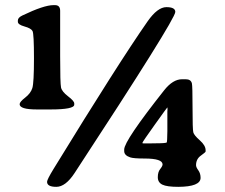

<svg xmlns="http://www.w3.org/2000/svg" viewBox="-20 -704 872 745"><path d="M539.1 -147.5H567.9L569.8 -147.9H580.1Q625 -147.9 627 -151.4Q628.9 -154.3 629.4 -195.3V-272L629.9 -277.8V-282.2Q629.9 -287.1 629.2 -287.1Q628.4 -287.1 580.6 -220.2Q532.7 -153.3 532.7 -149.9V-148.9Q532.7 -147.5 539.1 -147.5ZM175.8 -279.3H123Q56.2 -279.3 56.2 -299.8Q56.2 -308.6 77.6 -325.2Q99.1 -341.8 105.5 -362.3Q111.8 -382.8 111.8 -477.8Q111.8 -572.8 106.2 -583.5Q100.6 -594.2 75 -601.3Q49.3 -608.4 49.3 -619.6V-624.5Q49.3 -635.7 66.9 -644Q150.4 -684.1 187.5 -684.1H193.4Q213.4 -684.1 213.4 -662.1V-486.3Q213.4 -380.4 216.8 -364.5Q220.2 -348.6 244.1 -330.3Q268.1 -312 268.1 -302.7V-297.9Q268.1 -279.3 175.8 -279.3ZM162.6 1.5Q162.6 -7.3 188 -48.8Q440.4 -460.4 552.7 -621.1Q591.3 -676.3 625.7 -676.3Q660.2 -676.3 660.2 -657.7Q660.2 -628.9 269.5 -32.7Q234.4 21 198.5 21Q162.6 21 162.6 1.5ZM758.3 -13.7Q757.8 20.5 671.9 21Q627.9 21 610.1 12.5Q592.3 3.9 592.3 -16.4Q592.3 -36.6 601.6 -48.1Q610.8 -59.6 610.8 -65.9Q610.8 -88.9 541 -88.9Q498.5 -88.9 485.4 -93.3Q461.9 -101.1 461.9 -117.7V-124Q461.9 -157.7 617.2 -354Q650.9 -396.5 686.5 -396.5H700.7Q720.7 -396.5 724.6 -380.4Q727.1 -370.1 727.1 -286.1Q727.1 -202.1 730 -190.7Q732.9 -179.2 755.4 -159.4Q777.8 -139.6 777.8 -121.1V-116.2Q777.8 -113.3 759.3 -100.1Q740.7 -86.9 740.7 -63Q740.7 -55.2 749.5 -43.2Q758.3 -31.2 758.3 -13.7Z"/></svg>

Font: Averia Serif Libre
Style: Bold
Weight: 700
Version: Version 1.002